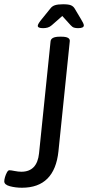

<svg xmlns="http://www.w3.org/2000/svg" viewBox="-40 -874 413 900"><path d="M63 6Q33 6 6.5 -1Q-20 -8 -20 -24Q-20 -32 -16.5 -44Q-13 -56 -7.5 -66Q-2 -76 4 -76Q11 -76 28.5 -72.5Q46 -69 60 -69Q134 -69 143 -155L197 -680Q199 -702 240 -702H248Q290 -702 287 -680L234 -165Q216 6 63 6ZM162 -742Q137 -742 137 -753Q137 -762 158 -787L196 -834Q204 -845 217.5 -849.5Q231 -854 256 -854Q282 -854 293 -849Q304 -844 310 -834L338 -787Q344 -777 348.5 -768.5Q353 -760 353 -755Q353 -742 326 -742Q315 -742 307 -744.5Q299 -747 291 -756L252 -799L203 -756Q194 -748 184 -745Q174 -742 162 -742Z"/></svg>

Font: Asap Condensed Condensed Regular
Style: Italic
Weight: 400
Width: 3
Italic angle: -6°
Designer: Pablo Cosgaya
Foundry: Omnibus-Type
Version: Version 3.001; ttfautohint (v1.8.4.7-5d5b)